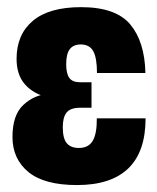

<svg xmlns="http://www.w3.org/2000/svg" viewBox="-20 -517 448 548"><path d="M199.7 11.2Q296.9 11.2 346.2 -36.4Q395.5 -84 395.5 -179.2H256.3Q256.8 -136.2 244.9 -115.5Q232.9 -94.7 205.1 -94.7Q182.1 -94.7 170.7 -108.2Q159.2 -121.6 159.2 -153.8Q159.2 -182.6 170.2 -196Q181.2 -209.5 209 -209.5H241.2V-282.2H209Q187 -282.2 178 -294.4Q168.9 -306.6 168.9 -333.5Q168.9 -363.3 179.2 -376.7Q189.5 -390.1 210.4 -390.1Q235.8 -390.1 246.3 -370.6Q256.8 -351.1 256.8 -308.6H395Q393.1 -397.9 351.8 -447.3Q310.5 -496.6 211.4 -496.6Q120.1 -496.6 73.7 -457.5Q27.3 -418.5 27.3 -349.1Q27.3 -303.2 51.3 -276.1Q75.2 -249 117.7 -238.8V-249Q77.1 -246.1 46.4 -217.3Q15.6 -188.5 15.6 -126Q15.6 -63.5 61 -26.1Q106.4 11.2 199.7 11.2Z"/></svg>

Font: Roboto Flex
Style: wght 700 wdth 25 opsz 34 GRAD 0.00 slnt 0.00 XTRA 468 XOPQ 96 YOPQ 79 YTLC 514 YTUC 712 YTAS 750 YTDE -203.00 YTFI 738
Weight: 700
Width: 1
Designer: Berlow after Robertson
Foundry: Google
Version: Version 3.100